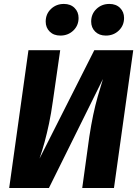

<svg xmlns="http://www.w3.org/2000/svg" viewBox="-20 -946 693 966"><path d="M454.5 -693.6H650.4L553.4 0H393.7L429.3 -257.7Q438.6 -318.8 448.9 -367.5Q459.2 -416.1 471.6 -460Q484 -503.9 498.1 -548.8L226.1 0H26.2L123.2 -693.6H282.9L246 -437.2Q237.3 -374.5 226.7 -324.5Q216.1 -274.4 204.5 -231.9Q193 -189.4 178.8 -148ZM283.7 -767Q250.3 -767 230.1 -787Q209.9 -807 209.9 -837.5Q209.9 -875.6 236.4 -900.9Q262.8 -926.2 301.5 -926.2Q334.9 -926.2 355.1 -906.1Q375.3 -886.1 375.3 -855.7Q375.3 -817.6 348.9 -792.3Q322.4 -767 283.7 -767ZM512.5 -767Q479.1 -767 458.9 -787Q438.7 -807 438.7 -837.5Q438.7 -875.6 465.2 -900.9Q491.6 -926.2 530.3 -926.2Q563.8 -926.2 584 -906.1Q604.2 -886.1 604.2 -855.7Q604.2 -817.6 577.7 -792.3Q551.3 -767 512.5 -767Z"/></svg>

Font: Fira Sans Variable
Style: Italic
Weight: 397
Italic angle: -8°
Designer: Carrois Corporate & Edenspiekermann AG
Foundry: Carrois Corporate GbR & Edenspiekermann AG
Version: Version 4.202